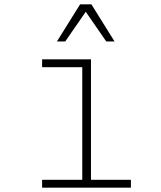

<svg xmlns="http://www.w3.org/2000/svg" viewBox="-20 -860 740 880"><path d="M173 -588H397V-36H580V0H173V-36H357V-552H173ZM241 -670 347 -840H399L505 -670H467L373 -806L279 -670Z"/></svg>

Font: Martian Mono Thin
Style: Regular
Weight: 100
Monospace: yes
Designer: Roman Shamin
Foundry: Evil Martians
Version: Version 1.000; ttfautohint (v1.8.4.7-5d5b)